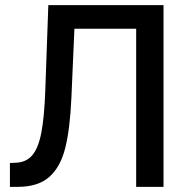

<svg xmlns="http://www.w3.org/2000/svg" viewBox="-20 -727 728 747"><path d="M18.6 -92.8 39.1 -93.8Q81.1 -94.7 105 -122.3Q128.9 -149.9 140.6 -209.7Q152.3 -269.5 156.2 -375L168 -707H616.2V0H509.8V-615.2H269.5L257.8 -346.7Q252.4 -224.6 233.6 -150.4Q214.8 -76.2 171.1 -38.1Q127.4 0 48.8 0H18.6Z"/></svg>

Font: Pretendard Medium
Style: Regular
Weight: 500
Designer: Base glyphs from Inter by Rasmus Andersson; Hangeul glyphs from Noto Sans CJK(Source Han Sans) by Jang Soo-young and Kan
Foundry: Kil Hyung-jin
Version: Version 1.309